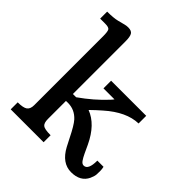

<svg xmlns="http://www.w3.org/2000/svg" viewBox="-212 -900 1042 1042"><g transform="rotate(45 309.5 -378.5)"><path d="M528.3 -64Q562 -64 562 -135.7H609.4Q612.8 -120.1 612.8 -108.2Q612.8 -96.2 612.3 -81.5Q611.8 -66.9 601.6 -43.9Q576.2 9.8 505.6 9.8Q435.1 9.8 392.1 -70.8Q379.9 -93.8 368.2 -117.2Q336.4 -181.6 315.4 -205.1Q279.3 -244.6 228 -244.6Q224.1 -244.6 220.2 -244.6Q216.3 -244.6 212.4 -244.1V-106Q212.4 -75.7 225.3 -64.7Q238.3 -53.7 285.2 -53.7V0H32.7V-53.7Q75.2 -53.7 91.1 -65.4Q106.9 -77.1 106.9 -106V-634.8Q106.9 -669.9 100.8 -680.7Q94.7 -691.4 67.4 -691.4H27.8V-745.1Q77.1 -745.1 105 -752.2Q132.8 -759.3 144.8 -762.5Q156.7 -765.6 169.9 -765.6Q195.3 -765.6 203.9 -751Q212.4 -736.3 212.4 -703.1V-297.4H237.3Q317.9 -354 377.9 -418.9Q387.7 -429.2 392.6 -436.5H308.1V-495.1H577.6V-436.5Q486.8 -434.1 391.6 -349.6Q362.8 -324.7 334 -296.4Q414.1 -266.1 463.9 -161.1Q476.1 -134.8 486.3 -113Q496.6 -91.3 506.3 -77.6Q516.1 -64 528.3 -64Z"/></g></svg>

Font: Arbutus Slab
Style: Regular
Weight: 400
Designer: Karolina Lach
Foundry: Karolina Lach
Version: Version 1.001; ttfautohint (v0.92) -l 10 -r 16 -G 200 -x 7 -